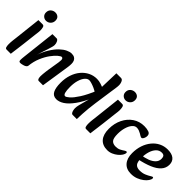

<svg xmlns="http://www.w3.org/2000/svg" viewBox="69 -1463 2246 2246"><g transform="rotate(45 1192.5 -340.0)"><path d="M68 16Q51 16 46 -3.5Q41 -23 41 -44Q41 -80 44.5 -108Q48 -136 52 -170L88 -491H158Q178 -491 184 -469Q190 -447 190 -419Q190 -405 188 -389.5Q186 -374 182 -342L163 -179Q157 -127 152 -92Q147 -57 144 -32Q141 -7 138 16ZM156 -548Q128 -548 107.5 -567Q87 -586 87 -617Q87 -654 111 -674.5Q135 -695 166 -695Q195 -695 214.5 -678Q234 -661 234 -627Q234 -593 211 -570.5Q188 -548 156 -548Z M594 10Q583 10 577.5 -0.5Q572 -11 570.5 -24Q569 -37 569 -45Q569 -59 571 -81Q573 -103 576 -127.5Q579 -152 582 -170L599 -274Q602 -294 605 -311.5Q608 -329 608 -349Q608 -364 602 -372Q596 -380 586 -380Q573 -380 543 -355Q513 -330 479 -283.5Q445 -237 417.5 -172Q390 -107 382 -27L356 -175Q386 -262 423.5 -322Q461 -382 500 -419Q539 -456 575.5 -473Q612 -490 640 -490Q670 -490 688.5 -479Q707 -468 715.5 -448.5Q724 -429 724 -403Q724 -378 720.5 -353.5Q717 -329 713 -303L665 10ZM295 14Q282 14 275.5 9.5Q269 5 268.5 -14Q268 -33 273 -75L320 -491H390Q405 -491 417 -469Q429 -447 429 -419Q429 -406 421.5 -378.5Q414 -351 404 -320.5Q394 -290 386 -267L360 -185L397 -191L381 -27Q380 -17 369 -9Q358 -1 343 4Q328 9 314.5 11.5Q301 14 295 14Z M890 16Q836 16 812.5 -28Q789 -72 789 -157Q789 -230 809.5 -291Q830 -352 867 -396.5Q904 -441 953 -465.5Q1002 -490 1059 -490Q1094 -490 1128.5 -478.5Q1163 -467 1188 -455L1156 -357Q1129 -375 1099.5 -388Q1070 -401 1045.5 -408Q1021 -415 1008 -415Q979 -415 955 -387.5Q931 -360 916.5 -311.5Q902 -263 902 -200Q902 -142 910.5 -112Q919 -82 938 -82Q954 -82 987.5 -111.5Q1021 -141 1065.5 -210Q1110 -279 1159 -397L1188 -308Q1135 -188 1083 -117Q1031 -46 982.5 -15Q934 16 890 16ZM1154 10Q1143 10 1135 -2.5Q1127 -15 1123 -33Q1119 -51 1119 -66Q1119 -91 1127.5 -123Q1136 -155 1149 -204L1169 -279L1140 -311L1151 -416L1165 -433L1173 -696H1251Q1266 -696 1275.5 -683Q1285 -670 1289.5 -652.5Q1294 -635 1294 -619Q1294 -609 1293 -596.5Q1292 -584 1289 -562.5Q1286 -541 1280 -503L1247 -273Q1240 -225 1235 -175Q1230 -125 1227.5 -78Q1225 -31 1224 10Z M1384 16Q1367 16 1362 -3.5Q1357 -23 1357 -44Q1357 -80 1360.5 -108Q1364 -136 1368 -170L1404 -491H1474Q1494 -491 1500 -469Q1506 -447 1506 -419Q1506 -405 1504 -389.5Q1502 -374 1498 -342L1479 -179Q1473 -127 1468 -92Q1463 -57 1460 -32Q1457 -7 1454 16ZM1472 -548Q1444 -548 1423.5 -567Q1403 -586 1403 -617Q1403 -654 1427 -674.5Q1451 -695 1482 -695Q1511 -695 1530.5 -678Q1550 -661 1550 -627Q1550 -593 1527 -570.5Q1504 -548 1472 -548Z M1732 16Q1653 16 1611 -33Q1569 -82 1569 -174Q1569 -264 1604.5 -336Q1640 -408 1701.5 -449.5Q1763 -491 1842 -491Q1884 -491 1916 -480Q1948 -469 1948 -434Q1948 -419 1943 -404Q1938 -389 1930 -379Q1922 -369 1914 -369Q1910 -369 1903 -371.5Q1896 -374 1891 -377Q1880 -384 1864.5 -393Q1849 -402 1830.5 -409Q1812 -416 1792 -416Q1761 -416 1736.5 -387Q1712 -358 1698 -310Q1684 -262 1684 -206Q1684 -132 1706.5 -107.5Q1729 -83 1772 -83Q1808 -83 1833 -95.5Q1858 -108 1881 -124Q1890 -130 1895 -131.5Q1900 -133 1904 -133Q1909 -133 1912 -129Q1915 -125 1915 -120Q1915 -102 1900 -78.5Q1885 -55 1859 -33.5Q1833 -12 1800.5 2Q1768 16 1732 16Z M2124 16Q2047 16 2005 -32.5Q1963 -81 1963 -166Q1963 -237 1983 -296Q2003 -355 2039 -399Q2075 -443 2123.5 -467Q2172 -491 2229 -491Q2297 -491 2333 -462Q2369 -433 2369 -379Q2369 -324 2332.5 -283Q2296 -242 2227.5 -213Q2159 -184 2064 -164L2051 -224Q2106 -231 2152 -248Q2198 -265 2226 -293.5Q2254 -322 2254 -361Q2254 -388 2243.5 -402Q2233 -416 2206 -416Q2165 -416 2136.5 -386Q2108 -356 2093.5 -308Q2079 -260 2079 -206Q2079 -133 2101.5 -108.5Q2124 -84 2168 -84Q2214 -84 2248.5 -98.5Q2283 -113 2308 -129Q2316 -134 2322 -137Q2328 -140 2332 -140Q2337 -140 2340 -136Q2343 -132 2343 -127Q2343 -109 2327 -85Q2311 -61 2281.5 -38Q2252 -15 2212 0.5Q2172 16 2124 16Z"/></g></svg>

Font: Alkatra
Style: Regular
Weight: 400
Designer: Suman Bhandary
Version: Version 1.100;gftools[0.9.22]